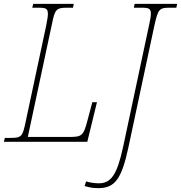

<svg xmlns="http://www.w3.org/2000/svg" viewBox="-36 -734 937 994"><path d="M-16 0H416L466 -205H442L417 -111C396 -30 387 -25 322 -25H108L233 -610C248 -686 256 -694 311 -694H342L346 -714H136L131 -694H163C203 -694 212 -690 212 -660C212 -649 208 -628 203 -601L95 -95C80 -25 74 -20 13 -20H-11ZM473 240C560 240 594 191 629 28L764 -605C782 -685 789 -694 839 -694H877L881 -714H661L657 -694H699C735 -694 745 -689 745 -663C745 -650 742 -631 736 -605L601 28C570 171 539 215 475 215C456 215 426 211 410 205L402 229C424 236 445 240 473 240Z"/></svg>

Font: Noto Serif SemiCondensed Thin
Style: Italic
Weight: 100
Width: 4
Italic angle: -12°
Designer: Monotype Design Team
Foundry: Monotype Imaging Inc.
Version: Version 2.013